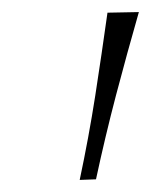

<svg xmlns="http://www.w3.org/2000/svg" viewBox="-20 -764 250 318"><path d="M112 -466Q127 -536.5 137.8 -605.8Q148.5 -675 158 -743L210 -744Q190.5 -676 172.2 -606.5Q154 -537 139 -467Z"/></svg>

Font: Heraclito Thin
Style: Italic
Weight: 100
Italic angle: -12°
Designer: Kostas Bartsokas (font) & Cristiano Sobral (main changes)
Foundry: Kostas Bartsokas (font) & Cristiano Sobral (main changes)
Version: Version 1.00;July 8, 2020;FontCreator 13.0.0.2655 64-bit